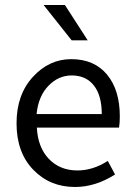

<svg xmlns="http://www.w3.org/2000/svg" viewBox="-20 -734 539 766"><path d="M46 -242Q46 -356 111 -427Q176 -498 264 -498Q356 -498 407 -436.5Q458 -375 458 -270Q458 -243 455 -225H127Q131 -146 175 -100Q219 -54 289 -54Q351 -54 410 -92L439 -38Q361 12 279 12Q179 12 112.5 -57Q46 -126 46 -242ZM126 -279H386Q386 -353 354.5 -393Q323 -433 266 -433Q213 -433 173 -391.5Q133 -350 126 -279ZM154 -714H239L330 -573H266Z"/></svg>

Font: RibengUni
Style: Regular
Weight: 400
Designer: (1) Dr. Andrew Glass (Senior Program Manager at Microsoft Corporation)
(2) Bivuti Chakma (Chakma Font Designer & Keyboar
Foundry: Bivuti Chakma
Version: Version 2.2022; Updated on: 03 June 2022; Friday